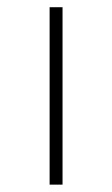

<svg xmlns="http://www.w3.org/2000/svg" viewBox="-20 -391 309 529"><path d="M116.7 -371.1H152.3V117.7H116.7Z"/></svg>

Font: NotoSansOldHungarianUI
Style: Regular
Weight: 400
Designer: Monotype Design Team
Foundry: Monotype Imaging Inc.
Version: Version 1001.000; ttfautohint (v1.8.4.7-5d5b)